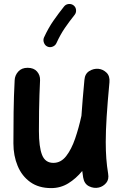

<svg xmlns="http://www.w3.org/2000/svg" viewBox="-20 -901 629 985"><path d="M541.5 -479Q531.7 -374.5 527.1 -301.5Q522.5 -228.5 522.5 -173.3Q522.5 -127 525.4 -88.1Q528.3 -49.3 534.7 -10.3Q540 19.5 524.7 37.6Q509.3 55.7 487.3 61Q461.9 66.9 437 54.7Q412.1 42.5 406.7 9.8Q403.8 -7.3 401.9 -23.9Q370.1 15.1 330.3 39.6Q290.5 64 242.7 64Q178.7 64 135.5 33.2Q92.3 2.4 70.6 -49.8Q48.8 -102.1 48.8 -165.5Q48.8 -243.7 49.8 -325.4Q50.8 -407.2 55.2 -489.7Q56.2 -514.2 73.5 -533.7Q90.8 -553.2 121.6 -553.2Q153.3 -553.2 169.9 -534.2Q186.5 -515.1 185.5 -489.7Q183.6 -451.2 182.4 -413.6Q181.2 -376 180.4 -331.8Q179.7 -287.6 179.7 -228.5Q179.7 -147 195.8 -106.2Q211.9 -65.4 253.9 -65.4Q292.5 -65.4 319.6 -100.3Q346.7 -135.3 365.5 -190.2Q384.3 -245.1 397.5 -305.7L397.9 -308.1Q400.4 -347.2 404.3 -392.6Q408.2 -438 413.1 -491.2Q415.5 -522.5 438 -536.4Q460.4 -550.3 485.4 -547.9Q508.8 -545.4 526.6 -528.1Q544.4 -510.7 541.5 -479ZM357.4 -873.5Q368.7 -864.7 370.1 -850.3Q371.6 -835.9 362.8 -824.7Q335.4 -790.5 312.5 -757.1Q289.6 -723.6 269.5 -679.7Q263.7 -667 249.8 -661.6Q235.8 -656.2 223.1 -662.1Q210.9 -667.5 205.6 -681.4Q200.2 -695.3 205.6 -708.5Q228.5 -758.3 254.9 -795.9Q281.2 -833.5 308.6 -867.7Q317.4 -878.9 332 -880.4Q346.7 -881.8 357.4 -873.5Z"/></svg>

Font: Mikhak-FD Bold
Style: Regular
Weight: 700
Designer: Amin Abedi
Version: Version 3.3